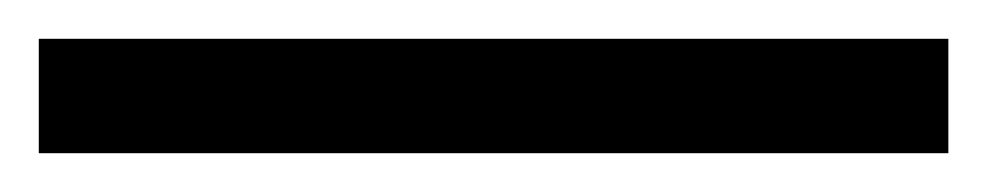

<svg xmlns="http://www.w3.org/2000/svg" viewBox="-25 -839 509 99"><path d="M-5 -760H464V-819H-5Z"/></svg>

Font: Noto Serif Gurmukhi ExtraBold
Style: Regular
Weight: 800
Designer: Vaibhav Singh and the Monotype Design Team
Foundry: Monotype Imaging Inc.
Version: Version 2.004